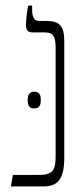

<svg xmlns="http://www.w3.org/2000/svg" viewBox="-20 -667 300 687"><path d="M19 0H136C185 0 210 -24 210 -103V-519C210 -574 193 -592 146 -592H121C103 -592 95 -605 95 -631V-647H81C76 -623 73 -595 73 -579C73 -561 78 -551 97 -551H140C169 -551 179 -539 179 -496V-105C179 -58 168 -41 119 -41H26ZM79 -309C79 -291 84 -279 102 -279C122 -279 126 -292 126 -309C126 -326 122 -339 102 -339C85 -339 79 -326 79 -309Z"/></svg>

Font: Noto Serif Hebrew Condensed ExtraLight
Style: Regular
Weight: 200
Width: 3
Designer: Monotype Design Team
Foundry: Monotype Imaging Inc.
Version: Version 2.004